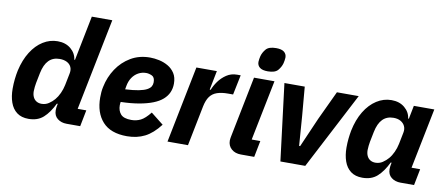

<svg xmlns="http://www.w3.org/2000/svg" viewBox="-67 -1014 3008 1293"><g transform="rotate(10 1437.0 -367.5)"><path d="M523 0H430Q393 0 367.5 -20Q342 -40 342 -77Q342 -85 343 -94Q344 -103 345 -107L348 -122H342Q311 -58 272 -23Q233 12 171 12Q122 12 91 -11.5Q60 -35 45.5 -76.5Q31 -118 31 -170Q31 -204 34.5 -236Q38 -268 44 -296Q61 -371 95 -425Q129 -479 175.5 -508Q222 -537 275 -537Q330 -537 365.5 -507Q401 -477 406 -434H411L472 -740H612L486 -112H545ZM240 -103Q267 -103 289 -117.5Q311 -132 327 -151Q344 -171 356.5 -198.5Q369 -226 375 -255L391 -335Q397 -362 388 -381.5Q379 -401 358.5 -411.5Q338 -422 309 -422Q263 -422 234.5 -393Q206 -364 194 -305L180 -235Q178 -225 176 -207.5Q174 -190 174 -178Q174 -155 182 -138Q190 -121 205 -112Q220 -103 240 -103Z M844 12Q732 12 677 -49Q622 -110 622 -214Q622 -233 623.5 -251Q625 -269 629 -287Q643 -356 680.5 -412.5Q718 -469 775.5 -503Q833 -537 907 -537Q937 -537 969.5 -530Q1002 -523 1030.5 -506.5Q1059 -490 1077 -462Q1095 -434 1095 -391Q1095 -359 1083 -331.5Q1071 -304 1046 -282Q1021 -260 981.5 -244.5Q942 -229 888 -219.5Q834 -210 763 -208Q762 -199 761.5 -194Q761 -189 761 -185Q761 -148 781.5 -124.5Q802 -101 854 -101Q889 -101 918 -115.5Q947 -130 982 -174L1068 -106Q1019 -42 965.5 -15Q912 12 844 12ZM899 -430Q870 -430 845.5 -416.5Q821 -403 804.5 -378.5Q788 -354 782 -320L778 -297Q834 -300 869.5 -307Q905 -314 924.5 -324.5Q944 -335 951.5 -348Q959 -361 959 -377Q959 -411 938.5 -420.5Q918 -430 899 -430Z M1260 0H1120L1225 -525H1365L1339 -394H1346Q1357 -423 1378.5 -453Q1400 -483 1431.5 -504Q1463 -525 1503 -525H1528L1500 -389H1465Q1421 -389 1390.5 -378.5Q1360 -368 1342 -343.5Q1324 -319 1315 -276Z M1702 -583Q1665 -583 1647.5 -597Q1630 -611 1630 -635Q1630 -644 1632 -655Q1634 -666 1636 -675Q1643 -701 1662.5 -724Q1682 -747 1732 -747Q1769 -747 1786.5 -733Q1804 -719 1804 -695Q1804 -686 1802 -675Q1800 -664 1798 -655Q1791 -629 1771.5 -606Q1752 -583 1702 -583ZM1713 0H1622Q1582 0 1557 -22Q1532 -44 1532 -80Q1532 -86 1533 -92Q1534 -98 1535 -105L1619 -525H1759L1676 -112H1735Z M2062 0H1892L1827 -525H1966L1983 -327L1998 -125H2005L2093 -327L2186 -525H2335Z M2806 0H2713Q2676 0 2650.5 -20Q2625 -40 2625 -77Q2625 -85 2626 -94Q2627 -103 2628 -107L2631 -122H2625Q2594 -58 2555 -23Q2516 12 2454 12Q2405 12 2374 -11.5Q2343 -35 2328.5 -76.5Q2314 -118 2314 -170Q2314 -202 2317 -230.5Q2320 -259 2325 -286Q2341 -364 2375 -420Q2409 -476 2456.5 -506.5Q2504 -537 2558 -537Q2613 -537 2648.5 -507Q2684 -477 2689 -434H2694L2712 -525H2852L2769 -112H2828ZM2523 -103Q2550 -103 2572 -117.5Q2594 -132 2610 -151Q2627 -171 2639.5 -198.5Q2652 -226 2658 -255L2674 -335Q2679 -360 2670 -379.5Q2661 -399 2641 -410.5Q2621 -422 2592 -422Q2546 -422 2517.5 -393Q2489 -364 2477 -305L2463 -235Q2461 -225 2459 -207.5Q2457 -190 2457 -178Q2457 -155 2465 -138Q2473 -121 2488 -112Q2503 -103 2523 -103Z"/></g></svg>

Font: IBM Plex Sans
Style: Bold Italic
Weight: 700
Italic angle: -11.31°
Designer: Mike Abbink, Paul van der Laan, Pieter van Rosmalen
Foundry: Bold Monday
Version: Version 3.201